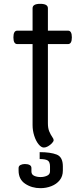

<svg xmlns="http://www.w3.org/2000/svg" viewBox="-20 -760 425 1002"><path d="M230 -717V-600H335Q355 -600 355 -565Q355 -530 335 -530H230V-117Q230 -90 237.5 -73Q245 -56 252.5 -45.5Q260 -35 260 -29Q260 -22 251 -12.5Q242 -3 230.5 3.5Q219 10 209 10Q195 10 181 -7.5Q167 -25 158.5 -52Q150 -79 150 -107V-530H70Q50 -530 50 -565Q50 -600 70 -600H150V-717Q150 -740 190 -740Q230 -740 230 -717ZM144 135Q144 151 158.5 157.5Q173 164 192 164Q210 164 225.5 157Q241 150 241 134V109Q241 85 229 77.5Q217 70 187 70V34Q243 34 275.5 46.5Q308 59 308 108V130Q308 160 291.5 180.5Q275 201 248 211.5Q221 222 191 222Q146 222 111.5 199Q77 176 77 130V117Q77 106 87 101Q97 96 110 96Q125 96 134.5 101Q144 106 144 117Z"/></svg>

Font: Offside
Style: Regular
Weight: 400
Designer: Eduardo Rodriguez Tunni
Foundry: Eduardo Rodriguez Tunni
Version: Version 1.002; ttfautohint (v1.8.4.7-5d5b);gftools[0.9.23]